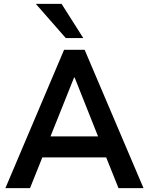

<svg xmlns="http://www.w3.org/2000/svg" viewBox="-20 -978 772 998"><path d="M8 0 313 -719H420L726 0H596L515 -202L568 -160H163L217 -202L136 0ZM365 -575 230 -238 205 -269H526L502 -238L368 -575ZM322 -780 166 -958H300L413 -780Z"/></svg>

Font: Nunitoga
Style: Bold
Weight: 700
Designer: Vernon Adams
Foundry: Vernon Adams
Version: Version 1.0